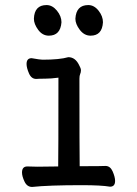

<svg xmlns="http://www.w3.org/2000/svg" viewBox="-20 -727 540 759"><path d="M107 12Q87 12 77 -9Q67 -30 67 -45Q67 -69 88 -69L128 -68L210 -69Q211 -110 211 -420Q181 -416 158 -416Q135 -416 123 -415Q104 -415 94.5 -437Q85 -459 85 -474Q85 -497 105 -497Q139 -491 148 -491Q216 -491 250 -501Q278 -501 293 -469Q300 -457 300 -449Q300 -441 297 -434.5Q294 -428 294 -416Q294 -129 295 -70Q384 -70 397 -71Q416 -71 425.5 -49Q435 -27 435 -12Q435 11 415 11Q380 5 304 5Q172 5 107 12ZM173 -586Q148 -586 131 -609Q114 -632 114 -653Q116 -707 164 -707Q187 -707 205 -685Q223 -663 223 -639Q219 -586 173 -586ZM338 -586Q313 -586 295.5 -609Q278 -632 278 -653Q281 -707 329 -707Q352 -707 369.5 -685Q387 -663 387 -639Q384 -586 338 -586Z"/></svg>

Font: LXGW WenKai Mono Medium
Style: Regular
Weight: 500
Monospace: yes
Designer: LXGW / Fontworks Inc.
Foundry: LXGW / Fontworks Inc.
Version: Version 1.520; June 14, 2025